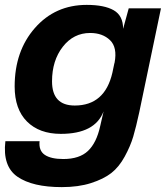

<svg xmlns="http://www.w3.org/2000/svg" viewBox="-28 -562 679 786"><path d="M542 -102Q529 -42 517.5 -3Q506 36 482.5 79Q459 122 427.5 146.5Q396 171 344.5 187.5Q293 204 225 204Q105 204 43.5 161.5Q-18 119 -6 16H134Q130 55 155.5 72Q181 89 231 89Q297 89 332 56Q367 23 382 -45L396 -106Q361 -14 221 -14Q133 -14 82.5 -64.5Q32 -115 32 -208Q32 -353 115 -447.5Q198 -542 327 -542Q399 -542 437.5 -520Q476 -498 476 -444L499 -528H631ZM185 -229Q185 -130 278 -130Q401 -130 432 -264L440 -302L441 -305Q453 -368 422.5 -397.5Q392 -427 341 -427Q273 -427 229 -370.5Q185 -314 185 -229Z"/></svg>

Font: Nacelle Bold
Style: Italic
Weight: 700
Italic angle: -12°
Designer: Sora Sagano
Foundry: Sora Sagano
Version: Version 1.000;FEAKit 1.0